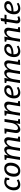

<svg xmlns="http://www.w3.org/2000/svg" viewBox="2910 -3614 715 6574"><g transform="rotate(-90 3267.0 -327.5)"><path d="M229 10Q175 10 131.5 -13Q88 -36 62.5 -85Q37 -134 37 -210Q37 -280 59.5 -340.5Q82 -401 121.5 -445.5Q161 -490 213.5 -515Q266 -540 326 -540Q362 -540 400.5 -530Q439 -520 477 -499L456 -367H390L389 -457L399 -444Q356 -467 316 -467Q276 -467 243 -446.5Q210 -426 186.5 -390Q163 -354 150 -309Q137 -264 137 -215Q137 -136 169 -101Q201 -66 251 -66Q280 -66 314 -77.5Q348 -89 384 -109L412 -48Q366 -19 318.5 -4.5Q271 10 229 10Z M700 10Q642 10 597.5 -12.5Q553 -35 528.5 -83.5Q504 -132 504 -209Q504 -271 521.5 -330Q539 -389 574 -436.5Q609 -484 662 -512Q715 -540 786 -540Q845 -540 889 -517.5Q933 -495 958 -447Q983 -399 983 -322Q983 -260 965.5 -200.5Q948 -141 913 -93.5Q878 -46 824.5 -18Q771 10 700 10ZM711 -63Q755 -63 787.5 -88Q820 -113 841 -152.5Q862 -192 872.5 -237.5Q883 -283 883 -324Q883 -392 857 -429.5Q831 -467 776 -467Q731 -467 698.5 -442Q666 -417 645 -377.5Q624 -338 614 -292.5Q604 -247 604 -207Q604 -139 630.5 -101Q657 -63 711 -63Z M1696 4 1751 -340Q1757 -380 1752.5 -406.5Q1748 -433 1733.5 -447Q1719 -461 1696 -461Q1672 -461 1645.5 -446Q1619 -431 1593.5 -400.5Q1568 -370 1548 -323.5Q1528 -277 1518 -214L1485 0H1387L1442 -340Q1448 -380 1443.5 -406.5Q1439 -433 1424.5 -447Q1410 -461 1387 -461Q1364 -461 1337 -446Q1310 -431 1284.5 -400.5Q1259 -370 1239 -323.5Q1219 -277 1209 -214L1176 0H1078L1153 -472L1192 -442L1077 -474L1085 -527L1255 -534L1218 -346L1188 -295Q1213 -383 1254 -437Q1295 -491 1342 -515.5Q1389 -540 1429 -540Q1468 -540 1496 -520Q1524 -500 1537 -462Q1550 -424 1541 -369L1535 -328L1499 -295Q1524 -383 1564.5 -437Q1605 -491 1651.5 -515.5Q1698 -540 1738 -540Q1778 -540 1806.5 -519Q1835 -498 1848 -458Q1861 -418 1851 -361L1803 -55L1761 -88L1880 -56L1871 -1Z M2123 10Q2080 11 2049.5 -10.5Q2019 -32 2006.5 -72Q1994 -112 2002 -168L2050 -474L2060 -454L1976 -474L1984 -527L2158 -534L2103 -190Q2097 -151 2102 -124Q2107 -97 2123 -83Q2139 -69 2163 -69Q2189 -69 2217 -83.5Q2245 -98 2271.5 -128.5Q2298 -159 2318 -205.5Q2338 -252 2348 -317L2382 -530H2480L2405 -57L2393 -76L2482 -54L2474 -1L2308 4L2340 -186L2370 -235Q2347 -149 2305.5 -95Q2264 -41 2216 -15.5Q2168 10 2123 10Z M2914 4 2969 -340Q2976 -379 2970.5 -406Q2965 -433 2949.5 -447Q2934 -461 2909 -461Q2884 -461 2855.5 -446Q2827 -431 2801 -401Q2775 -371 2755 -324Q2735 -277 2724 -214L2691 0H2593L2673 -503L2707 -442L2592 -474L2600 -527L2770 -534L2733 -346L2702 -295Q2727 -383 2768.5 -436.5Q2810 -490 2858 -515Q2906 -540 2949 -540Q2993 -540 3023.5 -519Q3054 -498 3067 -458Q3080 -418 3070 -361L3021 -55L2979 -88L3098 -56L3089 -1Z M3378 10Q3324 10 3280 -12Q3236 -34 3210 -81Q3184 -128 3184 -204Q3184 -268 3203.5 -328Q3223 -388 3260.5 -436Q3298 -484 3351.5 -512Q3405 -540 3473 -540Q3550 -540 3593 -504.5Q3636 -469 3636 -412Q3636 -366 3608 -331Q3580 -296 3532.5 -272Q3485 -248 3426 -236Q3367 -224 3305 -224Q3296 -224 3287 -224Q3278 -224 3269 -225L3275 -295Q3287 -294 3299.5 -293Q3312 -292 3325 -292Q3363 -292 3401.5 -299Q3440 -306 3471.5 -320Q3503 -334 3522 -354.5Q3541 -375 3541 -402Q3541 -432 3519.5 -450Q3498 -468 3459 -468Q3417 -468 3383.5 -445Q3350 -422 3327 -383.5Q3304 -345 3292 -298.5Q3280 -252 3280 -206Q3280 -130 3312 -96Q3344 -62 3398 -62Q3433 -62 3472.5 -74Q3512 -86 3552 -108L3576 -52Q3527 -21 3476.5 -5.5Q3426 10 3378 10Z M4328 4 4383 -340Q4389 -380 4384.5 -406.5Q4380 -433 4365.5 -447Q4351 -461 4328 -461Q4304 -461 4277.5 -446Q4251 -431 4225.5 -400.5Q4200 -370 4180 -323.5Q4160 -277 4150 -214L4117 0H4019L4074 -340Q4080 -380 4075.5 -406.5Q4071 -433 4056.5 -447Q4042 -461 4019 -461Q3996 -461 3969 -446Q3942 -431 3916.5 -400.5Q3891 -370 3871 -323.5Q3851 -277 3841 -214L3808 0H3710L3785 -472L3824 -442L3709 -474L3717 -527L3887 -534L3850 -346L3820 -295Q3845 -383 3886 -437Q3927 -491 3974 -515.5Q4021 -540 4061 -540Q4100 -540 4128 -520Q4156 -500 4169 -462Q4182 -424 4173 -369L4167 -328L4131 -295Q4156 -383 4196.5 -437Q4237 -491 4283.5 -515.5Q4330 -540 4370 -540Q4410 -540 4438.5 -519Q4467 -498 4480 -458Q4493 -418 4483 -361L4435 -55L4393 -88L4512 -56L4503 -1Z M4792 10Q4738 10 4694 -12Q4650 -34 4624 -81Q4598 -128 4598 -204Q4598 -268 4617.5 -328Q4637 -388 4674.5 -436Q4712 -484 4765.5 -512Q4819 -540 4887 -540Q4964 -540 5007 -504.5Q5050 -469 5050 -412Q5050 -366 5022 -331Q4994 -296 4946.5 -272Q4899 -248 4840 -236Q4781 -224 4719 -224Q4710 -224 4701 -224Q4692 -224 4683 -225L4689 -295Q4701 -294 4713.5 -293Q4726 -292 4739 -292Q4777 -292 4815.5 -299Q4854 -306 4885.5 -320Q4917 -334 4936 -354.5Q4955 -375 4955 -402Q4955 -432 4933.5 -450Q4912 -468 4873 -468Q4831 -468 4797.5 -445Q4764 -422 4741 -383.5Q4718 -345 4706 -298.5Q4694 -252 4694 -206Q4694 -130 4726 -96Q4758 -62 4812 -62Q4847 -62 4886.5 -74Q4926 -86 4966 -108L4990 -52Q4941 -21 4890.5 -5.5Q4840 10 4792 10Z M5445 4 5500 -340Q5507 -379 5501.5 -406Q5496 -433 5480.5 -447Q5465 -461 5440 -461Q5415 -461 5386.5 -446Q5358 -431 5332 -401Q5306 -371 5286 -324Q5266 -277 5255 -214L5222 0H5124L5204 -503L5238 -442L5123 -474L5131 -527L5301 -534L5264 -346L5233 -295Q5258 -383 5299.5 -436.5Q5341 -490 5389 -515Q5437 -540 5480 -540Q5524 -540 5554.5 -519Q5585 -498 5598 -458Q5611 -418 5601 -361L5552 -55L5510 -88L5629 -56L5620 -1Z M5863 10Q5813 10 5782.5 -17Q5752 -44 5752 -101Q5752 -110 5752.5 -118.5Q5753 -127 5754 -136L5808 -476L5819 -461H5722L5731 -516L5833 -534L5814 -515L5836 -648L5936 -665L5912 -515L5903 -530H6052L6041 -461H5890L5906 -476L5853 -142Q5852 -138 5851.5 -131.5Q5851 -125 5851 -118Q5851 -90 5863 -78Q5875 -66 5897 -66Q5913 -66 5933 -72Q5953 -78 5975 -89L5997 -25Q5960 -7 5925.5 1.5Q5891 10 5863 10Z M6258 10Q6204 10 6160 -12Q6116 -34 6090 -81Q6064 -128 6064 -204Q6064 -268 6083.5 -328Q6103 -388 6140.5 -436Q6178 -484 6231.5 -512Q6285 -540 6353 -540Q6430 -540 6473 -504.5Q6516 -469 6516 -412Q6516 -366 6488 -331Q6460 -296 6412.5 -272Q6365 -248 6306 -236Q6247 -224 6185 -224Q6176 -224 6167 -224Q6158 -224 6149 -225L6155 -295Q6167 -294 6179.5 -293Q6192 -292 6205 -292Q6243 -292 6281.5 -299Q6320 -306 6351.5 -320Q6383 -334 6402 -354.5Q6421 -375 6421 -402Q6421 -432 6399.5 -450Q6378 -468 6339 -468Q6297 -468 6263.5 -445Q6230 -422 6207 -383.5Q6184 -345 6172 -298.5Q6160 -252 6160 -206Q6160 -130 6192 -96Q6224 -62 6278 -62Q6313 -62 6352.5 -74Q6392 -86 6432 -108L6456 -52Q6407 -21 6356.5 -5.5Q6306 10 6258 10Z"/></g></svg>

Font: Bitter Thin Medium
Style: Italic
Weight: 500
Italic angle: -9°
Version: Version 3.021